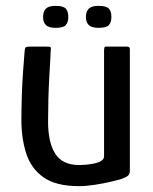

<svg xmlns="http://www.w3.org/2000/svg" viewBox="-20 -631 523 655"><path d="M249 4Q171 4 128.5 -26Q86 -56 69.5 -107.5Q53 -159 53 -220Q53 -264 54.5 -308Q56 -352 59 -391Q62 -430 64 -456Q65 -468 68.5 -470Q72 -472 82 -472H137Q147 -472 151 -471Q155 -470 153 -458Q153 -452 151.5 -427Q150 -402 148 -366Q146 -330 145 -290.5Q144 -251 144 -216Q144 -145 168.5 -106.5Q193 -68 250 -68Q257 -68 271 -69Q285 -70 300 -73Q315 -76 325 -82Q335 -88 335 -98V-460Q335 -464 336 -468Q337 -472 341 -472H413Q416 -472 419.5 -470.5Q423 -469 423 -463V-49Q423 -37 416.5 -31.5Q410 -26 390 -19Q380 -16 356 -10.5Q332 -5 303 -0.5Q274 4 249 4ZM213 -573Q213 -555 204.5 -545.5Q196 -536 170 -536Q146 -536 136.5 -545.5Q127 -555 127 -573Q127 -592 136.5 -601.5Q146 -611 170 -611Q196 -611 204.5 -601.5Q213 -592 213 -573ZM360 -573Q360 -555 351.5 -545.5Q343 -536 316 -536Q293 -536 283 -545.5Q273 -555 273 -573Q273 -592 283 -601.5Q293 -611 316 -611Q343 -611 351.5 -601.5Q360 -592 360 -573Z"/></svg>

Font: Glory Medium
Style: Regular
Weight: 500
Designer: Robert Leuschke
Foundry: Robert Leuschke
Version: Version 1.011